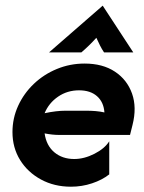

<svg xmlns="http://www.w3.org/2000/svg" viewBox="-20 -660 519 693"><path d="M236.1 13.9Q175.7 13.9 127.8 -12.2Q79.9 -38.2 52.4 -82.6Q25 -127.1 25 -183.3Q25 -233.3 45.5 -278.1Q66 -322.9 102.1 -357.3Q138.2 -391.7 185.4 -411.1Q232.6 -430.6 285.4 -430.6Q350.7 -430.6 394.8 -401.4Q438.9 -372.2 456.6 -322.2Q474.3 -272.2 458.3 -209L449.3 -172.9H195.1Q181.9 -172.9 168.8 -174.3Q155.6 -175.7 141 -178.5Q147.2 -134.7 176 -110.4Q204.9 -86.1 247.9 -86.1Q284 -86.1 320.8 -104.9Q357.6 -123.6 374.3 -150V-30.6Q348.6 -10.4 312.2 1.7Q275.7 13.9 236.1 13.9ZM141 -251.4Q183.3 -260.4 216.7 -260.4H290.3Q309 -260.4 325.3 -259Q341.7 -257.6 356.9 -254.2Q354.2 -291.7 330.2 -312.8Q306.2 -334 265.3 -334Q222.9 -334 189.6 -311.1Q156.2 -288.2 141 -251.4ZM156.9 -470.8 350.7 -639.6 461.1 -470.8H355.6Q347.2 -483.3 341 -495.8Q334.7 -508.3 327.8 -523.6Q313.9 -508.3 301 -495.8Q288.2 -483.3 273.6 -470.8Z"/></svg>

Font: Afacad
Style: Italic
Weight: 400
Italic angle: -14°
Designer: Kristian Moeller
Foundry: Dicotype
Version: Version 1.000